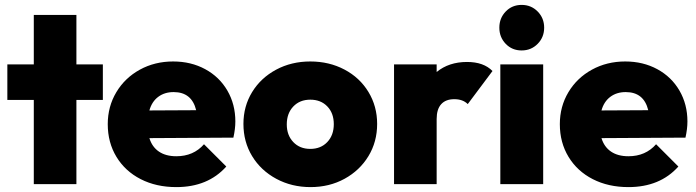

<svg xmlns="http://www.w3.org/2000/svg" viewBox="-20 -752 2842 784"><path d="M292 -489H400V-344H292V0H118V-344H10V-489H118V-691H292Z M933 -190 590 -188Q601 -152 629 -133Q657 -114 700 -114Q770 -114 813 -163L904 -72Q829 12 700 12Q618 12 554.5 -20.5Q491 -53 455.5 -111.5Q420 -170 420 -245Q420 -317 455 -375.5Q490 -434 551 -467.5Q612 -501 687 -501Q760 -501 818 -469.5Q876 -438 908.5 -382Q941 -326 941 -256Q941 -226 933 -190ZM590 -301 781 -302Q763 -376 689 -376Q652 -376 626 -356.5Q600 -337 590 -301Z M974 -246Q974 -318 1009.5 -376Q1045 -434 1107.5 -467.5Q1170 -501 1247 -501Q1324 -501 1386.5 -468Q1449 -435 1484.5 -376.5Q1520 -318 1520 -246Q1520 -173 1484.5 -114.5Q1449 -56 1387 -22Q1325 12 1248 12Q1171 12 1108 -22Q1045 -56 1009.5 -114.5Q974 -173 974 -246ZM1343 -245Q1343 -290 1316.5 -317.5Q1290 -345 1247 -345Q1204 -345 1177.5 -317Q1151 -289 1151 -244Q1151 -200 1177.5 -172Q1204 -144 1247 -144Q1290 -144 1316.5 -172Q1343 -200 1343 -245Z M1991 -462 1890 -327Q1870 -347 1835 -347Q1800 -347 1781.5 -326.5Q1763 -306 1763 -266V0H1589V-489H1763V-458Q1813 -499 1887 -499Q1955 -499 1991 -462Z M2019 -639Q2019 -678 2045 -705Q2071 -732 2110 -732Q2149 -732 2175.5 -705Q2202 -678 2202 -639Q2202 -600 2175.5 -573Q2149 -546 2110 -546Q2071 -546 2045 -573Q2019 -600 2019 -639ZM2198 0H2023V-489H2198Z M2779 -190 2436 -188Q2447 -152 2475 -133Q2503 -114 2546 -114Q2616 -114 2659 -163L2750 -72Q2675 12 2546 12Q2464 12 2400.5 -20.5Q2337 -53 2301.5 -111.5Q2266 -170 2266 -245Q2266 -317 2301 -375.5Q2336 -434 2397 -467.5Q2458 -501 2533 -501Q2606 -501 2664 -469.5Q2722 -438 2754.5 -382Q2787 -326 2787 -256Q2787 -226 2779 -190ZM2436 -301 2627 -302Q2609 -376 2535 -376Q2498 -376 2472 -356.5Q2446 -337 2436 -301Z"/></svg>

Font: Outfit Extra Bold
Style: Regular
Weight: 800
Designer: Rodrigo Fuenzalida
Foundry: fragTYPE
Version: Version 1.000